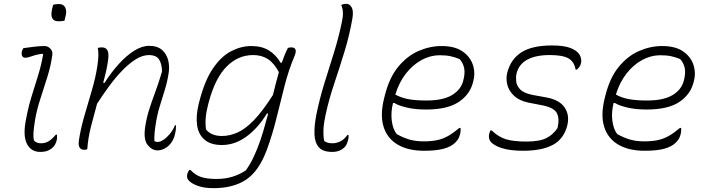

<svg xmlns="http://www.w3.org/2000/svg" viewBox="-20 -776 3690 1001"><path d="M102 -525Q135 -530 162.5 -533Q190 -536 212 -536Q229 -536 242 -523Q255 -510 253 -492Q246 -437 228 -378.5Q210 -320 191 -262.5Q172 -205 163 -152Q156 -109 154.5 -85Q153 -61 157 -44Q169 -29 194 -29Q217 -29 235 -40.5Q253 -52 271 -74H277Q279 -53 274 -39Q272 -32 267.5 -23.5Q263 -15 256 -8Q245 3 229 9.5Q213 16 190 16Q143 16 121.5 -24Q100 -64 113 -140Q126 -212 143 -268Q160 -324 177 -377.5Q194 -431 205 -492L201 -496Q171 -492 148 -483.5Q125 -475 111 -475Q100 -475 95.5 -484.5Q91 -494 94 -507Q96 -517 102 -525ZM257 -751Q269 -755 287 -755Q311 -755 320 -737Q329 -719 322 -692L316 -668Q304 -665 285 -665Q236 -665 252 -731Z M490 -526Q499 -529 511 -529Q532 -529 540.5 -513Q549 -497 543 -459Q539 -430 532.5 -401.5Q526 -373 518 -344H525Q560 -399 599.5 -442.5Q639 -486 679.5 -511.5Q720 -537 757 -537Q801 -537 825 -515.5Q849 -494 857 -461Q865 -428 859 -393Q852 -348 838.5 -305Q825 -262 811.5 -217.5Q798 -173 791 -123Q787 -98 785.5 -77.5Q784 -57 785 -40Q792 -36 802 -36Q817 -36 835 -49Q853 -62 869 -82.5Q885 -103 892 -123H898Q898 -111 896.5 -98.5Q895 -86 890 -67Q882 -39 860 -17Q850 -7 834 0.5Q818 8 801 8Q772 8 749.5 -20.5Q727 -49 737 -115Q744 -161 757 -202.5Q770 -244 788 -292Q806 -340 825 -404Q823 -448 807.5 -468.5Q792 -489 757 -489Q724 -489 689 -467.5Q654 -446 618.5 -409.5Q583 -373 549.5 -327.5Q516 -282 486 -235Q469 -174 454 -115Q439 -56 435 2Q428 5 420 5Q385 5 391 -41Q399 -99 418.5 -167Q438 -235 458.5 -304Q479 -373 488 -435Q493 -471 493 -489.5Q493 -508 490 -526Z M1290 -536Q1345 -536 1382 -513Q1419 -490 1443 -449H1449Q1456 -469 1464 -489Q1472 -509 1481 -526Q1490 -529 1498 -529Q1534 -529 1516 -485Q1485 -412 1463.5 -328Q1442 -244 1421 -158.5Q1400 -73 1370 8Q1329 117 1262.5 161Q1196 205 1093 205Q1045 205 1011.5 193Q978 181 964 165Q952 152 956 133Q959 120 967 110H973Q997 136 1027.5 146.5Q1058 157 1110 157Q1195 157 1262 112Q1281 85 1294 59.5Q1307 34 1322 -3Q1338 -43 1351.5 -88.5Q1365 -134 1378 -183L1372 -185Q1326 -109 1265.5 -64.5Q1205 -20 1137 -20Q1078 -20 1046 -48Q1014 -76 1007.5 -123.5Q1001 -171 1015 -230L1019 -246Q1047 -356 1090 -419Q1133 -482 1185 -509Q1237 -536 1290 -536ZM1054 -101Q1082 -67 1137 -67Q1177 -67 1218 -85Q1259 -103 1304 -149.5Q1349 -196 1403 -281Q1410 -311 1418 -341Q1426 -371 1434 -400Q1409 -447 1376.5 -468Q1344 -489 1300 -489Q1222 -489 1162.5 -430Q1103 -371 1069 -246L1065 -231Q1055 -192 1052.5 -161.5Q1050 -131 1054 -101Z M1762 -659Q1775 -716 1759 -750Q1769 -756 1786 -756Q1803 -756 1813.5 -737.5Q1824 -719 1817 -678Q1802 -592 1776 -507Q1750 -422 1722.5 -340Q1695 -258 1678 -180Q1668 -135 1666.5 -102Q1665 -69 1670 -41Q1679 -35 1689 -32Q1699 -29 1714 -29Q1732 -29 1752.5 -38Q1773 -47 1791 -72H1797Q1799 -57 1792 -36Q1789 -27 1785.5 -20.5Q1782 -14 1774 -6Q1765 3 1749 9.5Q1733 16 1712 16Q1663 16 1642 -8.5Q1621 -33 1619.5 -76Q1618 -119 1629 -177Q1646 -260 1670 -338Q1694 -416 1719 -495Q1744 -574 1762 -659Z M2282 -536Q2350 -536 2390 -509Q2430 -482 2444.5 -440.5Q2459 -399 2448 -355L2446 -347Q2430 -283 2371 -244Q2312 -205 2201 -205Q2144 -205 2100 -215.5Q2056 -226 2036 -239H2029Q2017 -191 2022.5 -147Q2028 -103 2048 -77Q2082 -58 2114.5 -48.5Q2147 -39 2189 -39Q2229 -39 2259.5 -45.5Q2290 -52 2317 -67.5Q2344 -83 2375 -109H2381Q2382 -100 2381.5 -93.5Q2381 -87 2379 -78Q2376 -66 2371 -55.5Q2366 -45 2354 -33Q2332 -11 2293 -0.5Q2254 10 2191 10Q2108 10 2053.5 -22Q1999 -54 1980 -114.5Q1961 -175 1982 -261L1986 -277Q2009 -370 2055.5 -427Q2102 -484 2161.5 -510Q2221 -536 2282 -536ZM2272 -488Q2224 -488 2178.5 -463.5Q2133 -439 2097 -393.5Q2061 -348 2041 -283Q2069 -267 2107 -259.5Q2145 -252 2203 -252Q2289 -252 2336 -280Q2383 -308 2395 -355Q2406 -396 2399.5 -423Q2393 -450 2376 -468Q2352 -478 2328.5 -483Q2305 -488 2272 -488Z M2724 -38Q2793 -38 2828.5 -56Q2864 -74 2887 -109Q2898 -158 2883 -186.5Q2868 -215 2807 -227L2735 -241Q2687 -251 2660 -276.5Q2633 -302 2625 -334Q2617 -366 2624 -395Q2642 -467 2698 -503Q2754 -539 2857 -539Q2920 -539 2953.5 -526Q2987 -513 3000 -493Q3007 -483 3009.5 -469.5Q3012 -456 3008 -443Q3004 -427 2987 -413H2981Q2974 -454 2944 -471.5Q2914 -489 2846 -489Q2773 -489 2729 -465Q2685 -441 2673 -393Q2669 -376 2671 -353Q2673 -330 2692 -310Q2711 -290 2757 -281L2829 -268Q2898 -255 2924.5 -214.5Q2951 -174 2937 -120Q2919 -51 2862 -20.5Q2805 10 2707 10Q2639 10 2595.5 -4Q2552 -18 2536 -40Q2525 -57 2531 -80Q2534 -91 2537 -96H2543Q2580 -61 2619.5 -49.5Q2659 -38 2724 -38Z M3432 -536Q3500 -536 3540 -509Q3580 -482 3594.5 -440.5Q3609 -399 3598 -355L3596 -347Q3580 -283 3521 -244Q3462 -205 3351 -205Q3294 -205 3250 -215.5Q3206 -226 3186 -239H3179Q3167 -191 3172.5 -147Q3178 -103 3198 -77Q3232 -58 3264.5 -48.5Q3297 -39 3339 -39Q3379 -39 3409.5 -45.5Q3440 -52 3467 -67.5Q3494 -83 3525 -109H3531Q3532 -100 3531.5 -93.5Q3531 -87 3529 -78Q3526 -66 3521 -55.5Q3516 -45 3504 -33Q3482 -11 3443 -0.5Q3404 10 3341 10Q3258 10 3203.5 -22Q3149 -54 3130 -114.5Q3111 -175 3132 -261L3136 -277Q3159 -370 3205.5 -427Q3252 -484 3311.5 -510Q3371 -536 3432 -536ZM3422 -488Q3374 -488 3328.5 -463.5Q3283 -439 3247 -393.5Q3211 -348 3191 -283Q3219 -267 3257 -259.5Q3295 -252 3353 -252Q3439 -252 3486 -280Q3533 -308 3545 -355Q3556 -396 3549.5 -423Q3543 -450 3526 -468Q3502 -478 3478.5 -483Q3455 -488 3422 -488Z"/></svg>

Font: Recursive Sn Csl St Lt
Style: Italic
Weight: 300
Italic angle: -15°
Version: Version 1.079;hotconv 1.0.112;makeotfexe 2.5.65598; ttfautoh